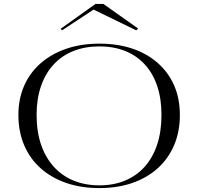

<svg xmlns="http://www.w3.org/2000/svg" viewBox="-20 -946 1013 981"><path d="M488 -723Q580 -723 655 -698Q730 -673 785 -625Q840 -577 869.5 -510Q899 -443 899 -358Q899 -273 869.5 -204Q840 -135 785.5 -86Q731 -37 655.5 -11Q580 15 488 15Q395 15 319 -11Q243 -37 188 -86Q133 -135 103.5 -204Q74 -273 74 -359Q74 -441 103.5 -508Q133 -575 188 -623Q243 -671 319 -697Q395 -723 488 -723ZM488 -709Q415 -709 355.5 -685.5Q296 -662 254 -616.5Q212 -571 189.5 -506Q167 -441 167 -359Q167 -274 189.5 -208Q212 -142 254 -95Q296 -48 355.5 -23.5Q415 1 488 1Q561 1 619.5 -23.5Q678 -48 719.5 -94.5Q761 -141 783 -207.5Q805 -274 805 -359Q805 -442 783 -507Q761 -572 719.5 -617Q678 -662 619.5 -685.5Q561 -709 488 -709ZM297 -791 290 -799 468 -926H508L686 -800L676 -791L458 -897Z"/></svg>

Font: Kalnia SemiExpanded Light
Style: Regular
Weight: 300
Width: 6
Designer: Frida Medrano
Foundry: Frida Medrano
Version: Version 1.105